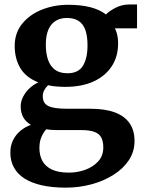

<svg xmlns="http://www.w3.org/2000/svg" viewBox="-20 -592 665 882"><path d="M282 270Q219.5 270 172 259.2Q124.5 248.5 92.5 228Q60.5 207.5 44 177.5Q27.5 147.5 27.5 109Q27.5 77 40 51.8Q52.5 26.5 74 8.8Q95.5 -9 122 -18.5Q98 -32.5 86.5 -54Q75 -75.5 75 -103.5Q75 -125 85.5 -146.2Q96 -167.5 114 -185Q132 -202.5 156 -213.5Q99 -236 73.2 -279.5Q47.5 -323 47.5 -381Q47.5 -440.5 81.8 -482.8Q116 -525 172 -547.5Q228 -570 293 -570Q352 -570 395.2 -558.8Q438.5 -547.5 467 -525.5Q478.5 -539 508.8 -555.2Q539 -571.5 575.5 -571.5H609.5V-462H507.5Q512.5 -453 515.8 -442Q519 -431 520.8 -419Q522.5 -407 522.5 -394Q523 -333.5 493.8 -288.2Q464.5 -243 410.2 -218Q356 -193 280 -193Q258 -193 238.2 -194.8Q218.5 -196.5 201 -200.5Q189.5 -189.5 183 -177.2Q176.5 -165 176.5 -150Q176.5 -117.5 201.8 -105Q227 -92.5 287 -92.5H394Q462 -92.5 507.2 -75.8Q552.5 -59 575.2 -26Q598 7 598 55.5Q598 104.5 572 143.8Q546 183 501.2 211.2Q456.5 239.5 399.8 254.8Q343 270 282 270ZM297 201Q335.5 201 371.5 188Q407.5 175 431 149.5Q454.5 124 454.5 85.5Q454.5 58 445.5 40.2Q436.5 22.5 414.2 14Q392 5.5 352 5.5H238.5Q226 5.5 214.2 4.5Q202.5 3.5 192 2Q179 17 170 38.2Q161 59.5 161 88Q161 122.5 175 147.8Q189 173 218.8 187Q248.5 201 297 201ZM290 -255.5Q340 -255.5 361 -289.8Q382 -324 382 -383.5Q382 -427.5 371.8 -455.2Q361.5 -483 340.5 -496.2Q319.5 -509.5 288 -509.5Q257.5 -509.5 235.8 -496.2Q214 -483 202.2 -455.8Q190.5 -428.5 190.5 -387Q190.5 -346.5 200.8 -317Q211 -287.5 232.8 -271.5Q254.5 -255.5 290 -255.5Z"/></svg>

Font: Merriweather Light 18pt
Style: Bold
Weight: 700
Version: Version 2.100